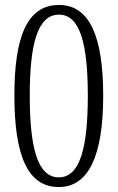

<svg xmlns="http://www.w3.org/2000/svg" viewBox="-20 -744 474 774"><path d="M217 10C337 10 396 -116 396 -358C396 -597 341 -724 218 -724C86 -724 38 -589 38 -359C38 -118 91 10 217 10ZM217 -29C131 -29 100 -150 100 -358C100 -566 131 -685 218 -685C303 -685 334 -566 334 -358C334 -150 303 -29 217 -29Z"/></svg>

Font: Noto Serif Thai ExtraCondensed Light
Style: Regular
Weight: 300
Width: 2
Designer: Monotype Design Team
Foundry: Monotype Imaging Inc.
Version: Version 2.002